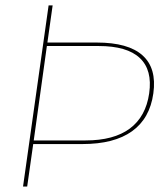

<svg xmlns="http://www.w3.org/2000/svg" viewBox="-20 -680 606 700"><path d="M333 -524.9Q447.8 -524.9 499.8 -478Q551.8 -431.2 539.1 -339.8Q526.4 -248 461.2 -201.4Q396 -154.8 280.8 -154.8H101.1L79.1 0H64L157.2 -660.2H171.9L152.8 -524.9ZM103 -168H292Q395 -168 453.4 -211.4Q511.7 -254.9 523.9 -339.8Q536.1 -424.8 489.7 -468.5Q443.4 -512.2 339.8 -512.2H150.9Z"/></svg>

Font: Human Sans Thin
Style: Italic
Weight: 100
Italic angle: -8°
Designer: Tim Radville
Foundry: Continuum
Version: Version 1.000;FEAKit 1.0